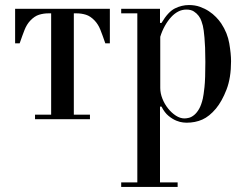

<svg xmlns="http://www.w3.org/2000/svg" viewBox="-20 -473 987 762"><path d="M40 -438H416V-301H398Q387 -333 378.5 -354.5Q370 -376 356 -391Q339 -409 321 -414.5Q303 -420 285 -420H273V-18H337V0H119V-18H183V-420H171Q153 -420 135 -414.5Q117 -409 100 -391Q86 -376 77.5 -354.5Q69 -333 58 -301H40Z M615 -382H621Q647 -426 674 -439.5Q701 -453 730 -453Q754 -453 773.5 -446Q793 -439 809 -428.5Q825 -418 837.5 -405Q850 -392 858 -380Q883 -342 890 -300.5Q897 -259 897 -230Q897 -164 879 -117.5Q861 -71 837 -42Q811 -11 783 1.5Q755 14 720 14Q718 14 706.5 13Q695 12 680 6Q665 0 649 -13Q633 -26 621 -50H615V251H685V269H461V251H525V-420H461V-438H615ZM616 -327V-124Q616 -103 624.5 -81.5Q633 -60 647 -42.5Q661 -25 678 -14Q695 -3 712 -3Q720 -3 730 -5.5Q740 -8 750.5 -16.5Q761 -25 770 -40.5Q779 -56 785 -82Q788 -95 791.5 -127Q795 -159 795 -227Q795 -260 794 -283.5Q793 -307 791.5 -323.5Q790 -340 788.5 -351.5Q787 -363 785 -371Q783 -378 779.5 -389Q776 -400 768.5 -410Q761 -420 749.5 -427.5Q738 -435 720 -435Q702 -435 687 -427Q672 -419 660 -406Q646 -391 634.5 -370.5Q623 -350 616 -327Z"/></svg>

Font: EIisabethische
Style: Book
Weight: 400
Designer: Salychow
Version: Version 1.3